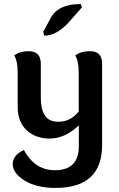

<svg xmlns="http://www.w3.org/2000/svg" viewBox="-20 -673 586 942"><path d="M366.7 -58.1Q299.3 6.8 223.1 6.8Q155.3 6.8 111.1 -33.9Q66.9 -74.7 66.9 -147V-315.9Q66.9 -373 49.8 -400.9Q77.1 -421.9 120.1 -421.9Q180.2 -421.9 180.2 -360.4V-191.9Q180.2 -137.7 200 -106.7Q219.7 -75.7 266.6 -75.7Q326.7 -75.7 366.2 -126V-315.9Q366.2 -373 349.1 -400.9Q376.5 -421.9 421.9 -421.9Q481 -421.9 481 -360.4V38.1Q481 249 252.4 249Q159.2 249 100.8 212.9Q42.5 176.8 42.5 132.3Q42.5 88.4 97.2 63Q150.9 162.1 249 162.1Q366.7 162.1 366.7 44.4ZM197.3 -498 191.9 -516.6 229 -585Q265.6 -653.3 376.5 -653.3L381.8 -636.7L320.8 -567.4Q259.3 -498 197.3 -498Z"/></svg>

Font: Bainsley
Style: Bold
Weight: 700
Designer: Paul James MIller
Foundry: High-Logic / Made with FontCreator
Version: Version 1.411;March 28, 2021;FontCreator 13.0.0.2683 64-bit